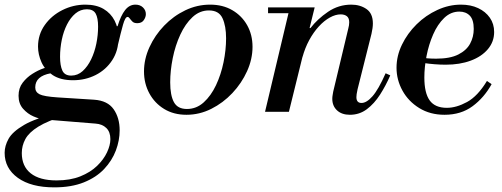

<svg xmlns="http://www.w3.org/2000/svg" viewBox="-76 -482 2163 828"><path d="M158 326Q58 326 1 285Q-56 244 -56 177Q-56 147 -39 116.5Q-22 86 27.5 57Q77 28 174 5L205 16Q130 39 89.5 64Q49 89 33.5 117.5Q18 146 18 178Q18 235 56.5 265.5Q95 296 168 296Q227 296 270.5 278.5Q314 261 342.5 233.5Q371 206 385.5 175Q400 144 400 118Q400 87 382.5 70Q365 53 336 51L113 33Q94 31 68.5 20Q43 9 23.5 -13Q4 -35 4 -69Q4 -102 21.5 -125Q39 -148 63.5 -163.5Q88 -179 111 -187Q134 -195 145 -197L143 -166Q76 -154 76 -105Q76 -85 94.5 -75.5Q113 -66 172 -62L330 -52Q388 -48 414 -11Q440 26 440 80Q440 124 423.5 167.5Q407 211 373 247Q339 283 285.5 304.5Q232 326 158 326ZM239 -136Q185 -136 151.5 -158Q118 -180 103 -213.5Q88 -247 88 -281Q88 -333 117 -374Q146 -415 193 -438.5Q240 -462 292 -462Q339 -462 370.5 -443.5Q402 -425 418.5 -392.5Q435 -360 435 -319Q435 -264 408 -222.5Q381 -181 336.5 -158.5Q292 -136 239 -136ZM231 -156Q259 -156 280.5 -175.5Q302 -195 317 -226Q332 -257 339.5 -294Q347 -331 347 -367Q347 -405 336.5 -423.5Q326 -442 299 -442Q271 -442 249.5 -424Q228 -406 213 -376.5Q198 -347 190.5 -310.5Q183 -274 183 -237Q183 -199 193 -177.5Q203 -156 231 -156ZM431 -282 427 -369H431Q445 -415 463.5 -438.5Q482 -462 508 -462Q528 -462 540.5 -450Q553 -438 553 -421Q553 -408 544 -395Q535 -382 516 -382Q502 -382 495 -389Q488 -396 483.5 -402.5Q479 -409 474 -409Q464 -409 454.5 -375.5Q445 -342 431 -282Z M728 13Q673 13 632 -12Q591 -37 568 -79.5Q545 -122 545 -174Q545 -227 568.5 -278.5Q592 -330 632 -371.5Q672 -413 723 -437.5Q774 -462 830 -462Q885 -462 926 -438Q967 -414 990 -373Q1013 -332 1013 -280Q1013 -227 989.5 -175Q966 -123 926 -80.5Q886 -38 835 -12.5Q784 13 728 13ZM730 -12Q771 -12 802.5 -40.5Q834 -69 855.5 -114.5Q877 -160 888 -213.5Q899 -267 899 -317Q899 -370 883.5 -403.5Q868 -437 825 -437Q785 -437 754 -408Q723 -379 701.5 -332.5Q680 -286 669 -231.5Q658 -177 658 -127Q658 -71 674 -41.5Q690 -12 730 -12Z M1433 13Q1398 13 1377.5 -6Q1357 -25 1357 -56Q1357 -64 1358.5 -72Q1360 -80 1361 -87L1426 -359Q1428 -367 1429 -373Q1430 -379 1430 -386Q1430 -404 1420 -412Q1410 -420 1393 -420Q1371 -420 1346.5 -406.5Q1322 -393 1299 -368Q1276 -343 1257.5 -309Q1239 -275 1228 -234L1256 -361H1263Q1293 -400 1338.5 -431Q1384 -462 1439 -462Q1477 -462 1504.5 -443Q1532 -424 1532 -381Q1532 -362 1526 -336L1466 -97Q1463 -84 1462 -76Q1461 -68 1461 -63Q1461 -38 1483 -38Q1505 -38 1530.5 -67Q1556 -96 1587 -166L1607 -157Q1588 -113 1563 -74Q1538 -35 1506 -11Q1474 13 1433 13ZM1067 0 1174 -450H1281L1170 0ZM1080 -425V-450H1269V-425Z M1841 13Q1779 13 1732 -16Q1685 -45 1659.5 -91.5Q1634 -138 1634 -190Q1634 -241 1657.5 -289.5Q1681 -338 1720.5 -377Q1760 -416 1810 -439Q1860 -462 1912 -462Q1954 -462 1986 -447Q2018 -432 2036.5 -405.5Q2055 -379 2055 -344Q2055 -302 2028 -270Q2001 -238 1954 -220.5Q1907 -203 1846 -203Q1823 -203 1798 -205Q1773 -207 1753.5 -210Q1734 -213 1727 -214L1732 -239Q1749 -232 1767 -230.5Q1785 -229 1805 -229Q1865 -229 1900.5 -247Q1936 -265 1951.5 -294Q1967 -323 1967 -357Q1967 -397 1950 -414.5Q1933 -432 1905 -432Q1868 -432 1839.5 -404.5Q1811 -377 1792 -333.5Q1773 -290 1763.5 -241Q1754 -192 1754 -148Q1754 -81 1777 -49Q1800 -17 1851 -17Q1892 -17 1938 -42Q1984 -67 2024 -133L2044 -119Q2012 -61 1962 -24Q1912 13 1841 13Z"/></svg>

Font: Libre Bodoni
Style: Italic
Weight: 400
Italic angle: -13°
Designer: Pablo Impallari, Rodrigo Fuenzalida
Foundry: Impallari Type
Version: Version 2.005;gftools[0.9.23]